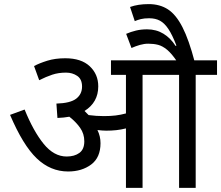

<svg xmlns="http://www.w3.org/2000/svg" viewBox="-20 -916 1078 936"><path d="M470 -218Q470 -148 424.5 -114Q379 -80 312 -80Q226 -80 159 -144Q92 -208 29 -356L100 -382Q143 -276 193 -214.5Q243 -153 305 -153Q343 -153 367 -170.5Q391 -188 391 -227Q391 -264 370.5 -293Q350 -322 318 -347Q291 -342 260 -341L255 -411Q323 -413 351.5 -435Q380 -457 380 -494Q380 -530 356.5 -546Q333 -562 302 -562Q265 -562 235 -552Q205 -542 171 -525L146 -594Q172 -608 210.5 -620Q249 -632 298 -632Q376 -632 417.5 -593Q459 -554 459 -495Q459 -417 392 -375Q403 -365 412 -355Q450 -350 486 -350Q518 -350 543 -353Q568 -356 594 -363V-551H521V-622H1038V-551H934V0H853V-551H675V0H594V-290Q570 -284 547 -281.5Q524 -279 498 -279Q481 -279 455 -282Q470 -252 470 -218ZM844 -615Q817 -655 794.5 -673.5Q772 -692 750.5 -697.5Q729 -703 703 -703Q683 -703 662 -697Q641 -691 621 -682L595 -751Q618 -761 643 -767Q668 -773 697 -773Q742 -773 777 -751.5Q812 -730 836 -692L840 -694Q820 -746 801 -774.5Q782 -803 760 -815Q738 -827 707 -827Q683 -827 667 -823Q651 -819 637 -813L614 -882Q653 -896 705 -896Q759 -896 798.5 -870.5Q838 -845 869.5 -783.5Q901 -722 929 -615Z"/></svg>

Font: Noto Sans Living
Style: Regular
Weight: 400
Designer: Monotype Design Team
Foundry: Monotype Imaging Inc.
Version: Version 2.013; ttfautohint (v1.8.4.7-5d5b)